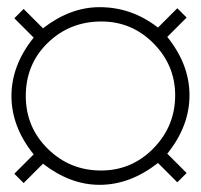

<svg xmlns="http://www.w3.org/2000/svg" viewBox="-20 -605 560 536"><path d="M509 -339C509 -396.3 488.3 -450.7 447 -502L501 -556L475 -582L421 -528C372.3 -566 318 -585 258 -585C203.3 -585 150.7 -565.3 100 -526L46 -580L20 -554L74 -500C32.7 -448.7 12 -394.3 12 -337C12 -279.7 32.7 -225.3 74 -174L20 -120L46 -94L100 -148C150.7 -108.7 203.3 -89 258 -89C314.7 -89 369 -109.3 421 -150L475 -96L501 -122L447 -176C488.3 -227.3 509 -281.7 509 -339ZM469 -339C469 -281.7 448.8 -232.3 408.5 -191C368.2 -149.7 319.3 -129 262 -129C204 -129 154.5 -149.2 113.5 -189.5C72.5 -229.8 52 -279 52 -337C52 -396.3 72.5 -445.8 113.5 -485.5C154.5 -525.2 204.3 -545 263 -545C319.7 -545 368.2 -524.7 408.5 -484C448.8 -443.3 469 -395 469 -339Z"/></svg>

Font: Play
Style: Bold
Weight: 700
Designer: Jonas Hecksher
Foundry: Jonas Hecksher, Playtypeª, e-types AS
Version: Version 1.002